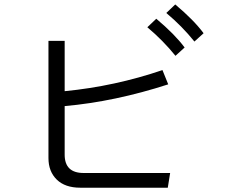

<svg xmlns="http://www.w3.org/2000/svg" viewBox="-20 -872 1040 880"><path d="M202.1 -147.5V-684.6H276.4V-454.1Q506.8 -476.6 724.6 -550.8L751 -485.4Q506.8 -406.2 276.4 -385.7V-163.1Q276.4 -79.1 363.3 -79.1H759.8L749 -11.7H347.7Q278.3 -11.7 240.2 -48.8Q202.1 -85.9 202.1 -147.5ZM742.2 -812.5 783.2 -851.6Q868.2 -780.3 913.1 -719.7L871.1 -681.6Q814.5 -752 742.2 -812.5ZM655.3 -747.1 696.3 -786.1Q781.2 -714.8 826.2 -654.3L784.2 -616.2Q727.5 -686.5 655.3 -747.1Z"/></svg>

Font: Gothic A1
Style: Regular
Weight: 400
Designer: HanYang I&C Co.,Ltd.
Foundry: HanYang I&C Co.,Ltd.
Version: Version 2.50